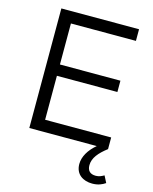

<svg xmlns="http://www.w3.org/2000/svg" viewBox="-130 -773 850 1067"><g transform="rotate(15 294.5 -240.0)"><path d="M88 0H476C433 36 408 79 408 121C408 181 453 208 505 208C538 208 561 198 580 185L560 146C546 154 532 161 513 161C481 161 464 145 464 113C464 71 494 36 541 0V-67H161V-320H509V-385H161V-621H535V-688H88Z"/></g></svg>

Font: MV Cash Light
Style: Regular
Weight: 300
Designer: Rodrigo Fuenzalida
Foundry: fragTYPE
Version: Version 1.100;Glyphs 3.1.2 (3151)